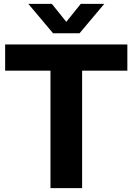

<svg xmlns="http://www.w3.org/2000/svg" viewBox="-20 -969 682 989"><path d="M240 0V-605H6.5V-740H636V-605H403V0ZM253.5 -797.5 126 -949H247L334 -841H309L396 -949H517L389.5 -797.5Z"/></svg>

Font: Encode Sans SC
Style: Bold
Weight: 700
Version: Version 3.002